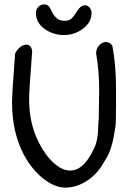

<svg xmlns="http://www.w3.org/2000/svg" viewBox="-20 -857 590 877"><path d="M368 -833Q350 -833 333 -808Q318 -782 306 -772Q294 -762 275 -762Q257 -762 244 -770Q235 -777 230 -783Q225 -789 219.5 -799.5Q214 -810 211 -816Q201 -837 183 -837Q166 -837 155 -825.5Q144 -814 144 -798Q144 -754 183 -725Q223 -697 272 -697Q321 -697 359 -726Q398 -755 398 -797Q399 -810 390 -821.5Q381 -833 368 -833ZM464 -665Q447 -665 433 -650Q419 -635 419 -613Q433 -534 433 -445L431 -313Q429 -303 429 -285Q428 -211 408 -176Q363 -78 300 -78Q263 -78 223.5 -114.5Q184 -151 156 -209Q113 -294 113 -404Q113 -444 127 -623Q123 -653 100 -653Q85 -653 70.5 -640.5Q56 -628 49 -612Q35 -430 35 -389Q35 -255 87 -154Q122 -87 174 -44Q229 0 278 0Q330 0 378.5 -32Q427 -64 457 -120Q478 -151 488 -186Q497 -214 501 -242L507 -276Q510 -293 510 -378V-454Q510 -559 493 -649Q481 -665 464 -665Z"/></svg>

Font: Patrick Hand SC
Style: Regular
Weight: 400
Designer: Patrick Wagesreiter
Foundry: Patrick Wagesreiter
Version: Version 2.001; ttfautohint (v1.8.2)